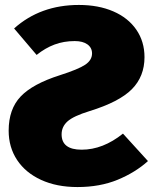

<svg xmlns="http://www.w3.org/2000/svg" viewBox="-20 -736 618 776"><path d="M564 -505Q564 -427 513 -375.5Q462 -324 342 -287Q277 -267 253 -245.5Q229 -224 229 -193Q229 -131 310 -131Q396 -131 477 -196L578 -85Q527 -39 455.5 -9.5Q384 20 293 20Q209 20 146 -9Q83 -38 49 -89.5Q15 -141 15 -208Q15 -295 63.5 -346Q112 -397 222 -432Q297 -456 324.5 -474.5Q352 -493 352 -520Q352 -543 333.5 -556.5Q315 -570 282 -570Q238 -570 200.5 -556Q163 -542 128 -514L37 -621Q143 -716 299 -716Q378 -716 438 -690Q498 -664 531 -616Q564 -568 564 -505Z"/></svg>

Font: Fira Sans Black
Style: Regular
Weight: 900
Designer: Carrois Corporate & Edenspiekermann AG
Foundry: Carrois Corporate GbR & Edenspiekermann AG
Version: Version 4.203